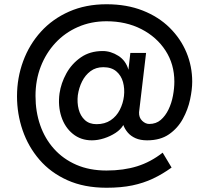

<svg xmlns="http://www.w3.org/2000/svg" viewBox="-20 -732 984 903"><path d="M434 -148Q473 -148 500.5 -166.5Q528 -185 543.5 -215.5Q559 -246 563 -280Q567 -315 558.5 -346Q550 -377 527 -396.5Q504 -416 466 -416Q431 -416 406 -397.5Q381 -379 366 -349Q351 -319 346 -284Q342 -249 350 -218Q358 -187 379 -167.5Q400 -148 434 -148ZM672 -72Q640 -72 617.5 -82Q595 -92 581 -108.5Q567 -125 560 -144Q548 -123 523.5 -107Q499 -91 469.5 -81.5Q440 -72 412 -72Q360 -72 322.5 -102.5Q285 -133 268.5 -183.5Q252 -234 260 -293Q267 -341 292 -386.5Q317 -432 360 -462Q403 -492 463 -492Q501 -492 536.5 -469.5Q572 -447 584 -404L593 -483H667L634 -204Q633 -179 648.5 -164Q664 -149 682 -149Q714 -149 736 -168Q758 -187 772.5 -217Q787 -247 793.5 -282Q800 -317 800 -348Q800 -430 758.5 -494Q717 -558 645 -595Q573 -632 481 -632Q408 -632 346.5 -605Q285 -578 240.5 -530Q196 -482 171.5 -418.5Q147 -355 147 -281Q147 -207 169 -143.5Q191 -80 234 -32Q277 16 339 43Q401 70 481 70Q561 70 625 50Q689 30 745 -14L787 56Q744 87 699.5 108Q655 129 602.5 140Q550 151 481 151Q376 151 297 115.5Q218 80 165.5 19Q113 -42 86.5 -119Q60 -196 60 -279Q60 -366 89 -444.5Q118 -523 172.5 -583Q227 -643 305 -677.5Q383 -712 481 -712Q576 -712 651 -682.5Q726 -653 778 -601.5Q830 -550 857 -485Q884 -420 884 -348Q884 -311 874 -264Q864 -217 840 -173Q816 -129 775 -100.5Q734 -72 672 -72Z"/></svg>

Font: Inclusive Sans
Style: Regular
Weight: 400
Designer: Olivia King
Foundry: Olivia King
Version: Version 2.004